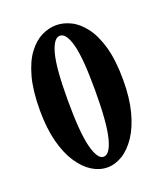

<svg xmlns="http://www.w3.org/2000/svg" viewBox="-107 -603 586 686"><g transform="rotate(-20 186.0 -260.0)"><path d="M185 11Q155.5 11 127.5 -6.2Q99.5 -23.5 76.5 -58Q53.5 -92.5 40.2 -144Q27 -195.5 27 -263.5Q27 -337.5 41 -388.8Q55 -440 78.2 -471Q101.5 -502 129.2 -515.8Q157 -529.5 185 -529.5Q212.5 -529.5 240.5 -515.8Q268.5 -502 292 -471Q315.5 -440 329.8 -388.8Q344 -337.5 344 -263.5Q344 -195.5 330.5 -144Q317 -92.5 294 -58Q271 -23.5 242.8 -6.2Q214.5 11 185 11ZM185 -29.5Q209 -29.5 223 -85Q237 -140.5 237 -263.5Q237 -386 223 -437.8Q209 -489.5 185 -489.5Q161.5 -489.5 147.2 -437.8Q133 -386 133 -263.5Q133 -140.5 147.2 -85Q161.5 -29.5 185 -29.5Z"/></g></svg>

Font: Imbue Thin 10pt SemiBold
Style: Regular
Weight: 600
Version: Version 1.102